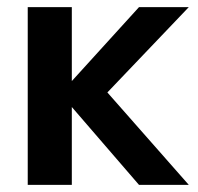

<svg xmlns="http://www.w3.org/2000/svg" viewBox="-20 -520 557 540"><path d="M58 0V-500H182V-292L371 -500H511L282 -260L511 0H371L182 -219V0Z"/></svg>

Font: Cabin Resolve
Style: Bold-Resolve
Weight: 700
Designer: Pablo Impallari
Foundry: Pablo Impallari. http://www.impallari.com Igino Marini. http://www.ikern.com
Version: Version 3.001